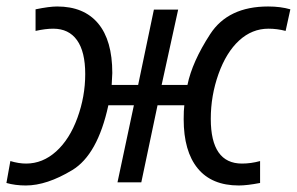

<svg xmlns="http://www.w3.org/2000/svg" viewBox="-37 -565 920 595"><path d="M616.2 -196.8Q616.2 -58.1 712.9 -58.1Q740.7 -58.1 769 -65.9V2Q728.5 9.8 703.1 9.8Q619.1 9.8 575.7 -43.2Q532.2 -96.2 532.2 -195.8Q532.2 -223.1 534.2 -238.8H451.2L400.9 0H327.1L377.9 -238.8H298.8Q265.6 -85.4 186.8 -37.8Q107.9 9.8 43 9.8Q10.3 9.8 -17.1 2L-4.9 -65.9Q21 -58.1 43.9 -58.1Q95.2 -58.1 137 -95.7Q178.7 -133.3 202.9 -199.7Q227.1 -266.1 227.1 -335.4Q227.1 -404.8 201.7 -440.4Q176.3 -476.1 127.9 -476.1Q104 -476.1 73.2 -469.2V-536.1Q115.7 -544.9 140.1 -544.9Q223.1 -544.9 267.1 -492.4Q311 -439.9 311 -338.9L309.1 -301.8H391.1L439.9 -535.2H515.1L463.9 -301.8H543.9Q558.6 -373.5 614.3 -459.2Q669.9 -544.9 793.9 -544.9Q832.5 -544.9 862.8 -536.1L848.1 -469.2Q821.8 -476.1 794.9 -476.1Q744.1 -476.1 704.1 -439.5Q664.1 -402.8 640.1 -335.7Q616.2 -268.6 616.2 -196.8Z"/></svg>

Font: OpenSans-Italic
Style: Italic
Weight: 400
Italic angle: -12°
Foundry: Ascender Corporation
Version: Version 1.10